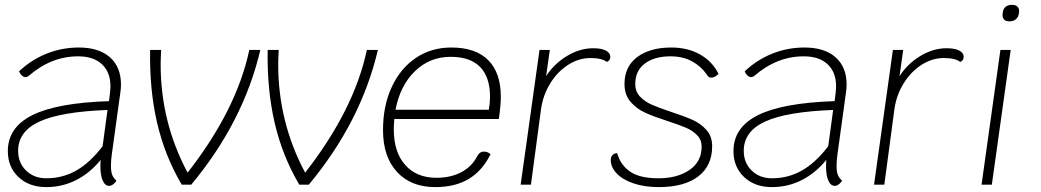

<svg xmlns="http://www.w3.org/2000/svg" viewBox="-20 -754 4251 784"><path d="M437 -127Q433 -100 433 -77Q433 -54 438 -40.5Q443 -27 455 -17Q453 -10 443.5 -2.5Q434 5 426 5Q409 5 399.5 -16.5Q390 -38 390 -74Q390 -92 391 -101Q347 -47 290.5 -18.5Q234 10 169 10Q99 10 55.5 -31Q12 -72 12 -137Q12 -234 112.5 -284Q213 -334 425 -341L429 -373Q431 -393 431 -402Q431 -459 396.5 -491.5Q362 -524 299 -524Q189 -524 97 -444Q90 -439 85 -439Q77 -439 69.5 -445.5Q62 -452 58 -463Q108 -510 170.5 -535Q233 -560 302 -560Q384 -560 429 -520Q474 -480 474 -409Q474 -391 471 -373ZM399 -157 419 -305Q230 -298 142 -258Q54 -218 54 -138Q54 -89 86.5 -57.5Q119 -26 169 -26Q236 -26 292 -58Q348 -90 399 -157Z M1043 -550Q974 -256 761 0H722Q653 -117 621.5 -252.5Q590 -388 593 -550H638Q636 -510 636 -491Q636 -255 746 -49Q946 -305 998 -550Z M1523 -550Q1454 -256 1241 0H1202Q1133 -117 1101.5 -252.5Q1070 -388 1073 -550H1118Q1116 -510 1116 -491Q1116 -255 1226 -49Q1426 -305 1478 -550Z M1590 -268Q1588 -240 1588 -225Q1588 -133 1634.5 -80.5Q1681 -28 1762 -28Q1820 -28 1863 -50.5Q1906 -73 1928 -115Q1938 -135 1956 -135Q1972 -135 1983 -124Q1949 -56 1893.5 -23Q1838 10 1758 10Q1658 10 1601 -52Q1544 -114 1544 -223Q1544 -322 1579.5 -398.5Q1615 -475 1678 -517.5Q1741 -560 1823 -560Q1922 -560 1973.5 -508.5Q2025 -457 2025 -359Q2025 -325 2017 -268ZM1595 -306H1976Q1981 -334 1981 -358Q1981 -439 1940.5 -480.5Q1900 -522 1820 -522Q1735 -522 1674.5 -463.5Q1614 -405 1595 -306Z M2472 -522Q2472 -507 2458 -501Q2438 -517 2391 -517Q2343 -517 2299.5 -489Q2256 -461 2226.5 -413Q2197 -365 2189 -307L2148 0H2106L2183 -550H2225L2210 -443Q2242 -493 2294.5 -525Q2347 -557 2402 -557Q2436 -557 2454 -547.5Q2472 -538 2472 -522Z M2474 -100Q2474 -126 2500 -129Q2513 -81 2552.5 -53.5Q2592 -26 2669 -26Q2746 -26 2795.5 -60Q2845 -94 2845 -155Q2845 -183 2826.5 -202Q2808 -221 2781 -232.5Q2754 -244 2705 -260Q2649 -278 2614 -294Q2579 -310 2554.5 -338.5Q2530 -367 2530 -411Q2530 -482 2582 -521Q2634 -560 2721 -560Q2789 -560 2839.5 -531Q2890 -502 2914 -452Q2905 -444 2898.5 -440.5Q2892 -437 2884 -437Q2878 -437 2874 -440Q2870 -443 2865 -451Q2842 -484 2805 -504Q2768 -524 2718 -524Q2652 -524 2613 -494.5Q2574 -465 2574 -411Q2574 -380 2593.5 -359.5Q2613 -339 2641.5 -326.5Q2670 -314 2721 -297Q2776 -279 2809 -264Q2842 -249 2865 -223Q2888 -197 2888 -157Q2888 -77 2831 -33.5Q2774 10 2670 10Q2611 10 2566 -5.5Q2521 -21 2497.5 -46.5Q2474 -72 2474 -100Z M3400 -127Q3396 -100 3396 -77Q3396 -54 3401 -40.5Q3406 -27 3418 -17Q3416 -10 3406.5 -2.5Q3397 5 3389 5Q3372 5 3362.5 -16.5Q3353 -38 3353 -74Q3353 -92 3354 -101Q3310 -47 3253.5 -18.5Q3197 10 3132 10Q3062 10 3018.5 -31Q2975 -72 2975 -137Q2975 -234 3075.5 -284Q3176 -334 3388 -341L3392 -373Q3394 -393 3394 -402Q3394 -459 3359.5 -491.5Q3325 -524 3262 -524Q3152 -524 3060 -444Q3053 -439 3048 -439Q3040 -439 3032.5 -445.5Q3025 -452 3021 -463Q3071 -510 3133.5 -535Q3196 -560 3265 -560Q3347 -560 3392 -520Q3437 -480 3437 -409Q3437 -391 3434 -373ZM3362 -157 3382 -305Q3193 -298 3105 -258Q3017 -218 3017 -138Q3017 -89 3049.5 -57.5Q3082 -26 3132 -26Q3199 -26 3255 -58Q3311 -90 3362 -157Z M3915 -522Q3915 -507 3901 -501Q3881 -517 3834 -517Q3786 -517 3742.5 -489Q3699 -461 3669.5 -413Q3640 -365 3632 -307L3591 0H3549L3626 -550H3668L3653 -443Q3685 -493 3737.5 -525Q3790 -557 3845 -557Q3879 -557 3897 -547.5Q3915 -538 3915 -522Z M4065 -550H4107L4030 0H3988ZM4074 -697 4075 -704Q4076 -717 4085.5 -725.5Q4095 -734 4109 -734H4115Q4128 -734 4135.5 -726Q4143 -718 4141 -704L4140 -697Q4138 -684 4128 -675.5Q4118 -667 4105 -667H4099Q4086 -667 4079 -675.5Q4072 -684 4074 -697Z"/></svg>

Font: Krub ExtraLight
Style: Italic
Weight: 275
Italic angle: -8°
Designer: Ekaluck Peanpanawate
Foundry: Cadson Demak Co.,Ltd.
Version: Version 1.000; ttfautohint (v1.6)